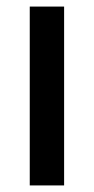

<svg xmlns="http://www.w3.org/2000/svg" viewBox="-20 -564 286 584"><path d="M70.5 0V-544H175V0Z"/></svg>

Font: Encode Sans Md
Style: Regular
Weight: 500
Designer: Multiple Designers
Foundry: Impallari Type
Version: Version 3.002; ttfautohint (v1.8.3) -l 8 -r 50 -G 200 -x 14 